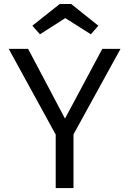

<svg xmlns="http://www.w3.org/2000/svg" viewBox="-20 -954 655 974"><path d="M591.3 -706.2 352.8 -272.3V0H262.6V-271.3L24.1 -706.2H122.6L309.7 -352.3L499 -706.2ZM283.1 -933.8H341L479 -823.6L441 -780L311.3 -862.1L182.6 -780L144.1 -823.6Z"/></svg>

Font: Fira Code
Style: Regular
Weight: 400
Designer: Carrois Corporate, Edenspiekermann AG, Nikita Prokopov
Foundry: Carrois Corporate, Edenspiekermann AG, Nikita Prokopov
Version: Version 5.002